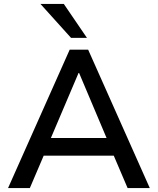

<svg xmlns="http://www.w3.org/2000/svg" viewBox="-20 -958 803 978"><path d="M21 0 335 -705H429L743 0H630L545 -199L594 -165H168L217 -199L132 0ZM380 -586 229 -231 205 -255H558L533 -231L383 -586ZM342 -765 186 -938H305L423 -765Z"/></svg>

Font: Nunito Sans 9pt SemiBold
Style: Regular
Weight: 600
Version: Version 3.101;gftools[0.9.27]